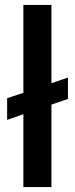

<svg xmlns="http://www.w3.org/2000/svg" viewBox="-20 -760 304 780"><path d="M256 -358 189 -335V0H75V-296L9 -273V-361L75 -383V-740H189V-422L256 -445Z"/></svg>

Font: IBM-Poppins
Style: Poppins-Medium
Weight: 500
Designer: Mike Abbink, Paul van der Laan, Pieter van Rosmalen, Ben Mitchell, Mark Frömberg
Foundry: Bold Monday
Version: Version 1.1